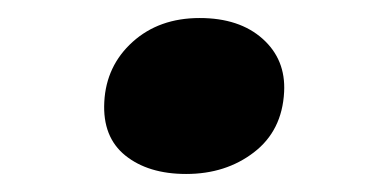

<svg xmlns="http://www.w3.org/2000/svg" viewBox="-20 -567 409 213"><path d="M95.7 -454Q97.8 -494 127.1 -520.5Q156.5 -547 201.5 -547Q245.5 -547 271.3 -524Q297.1 -501 295.2 -465Q293 -422 261.7 -398Q230.5 -374 186.5 -374Q144.5 -374 119 -394.5Q93.6 -415 95.7 -454Z"/></svg>

Font: Literata 12pt
Style: Bold Italic
Weight: 700
Italic angle: -2°
Designer: Latin by Veronika Burian and Jose Scaglione. Greek by Irene Vlachou. Cyrillic by Vera Evstafieva
Foundry: TypeTogether
Version: Version 3.002